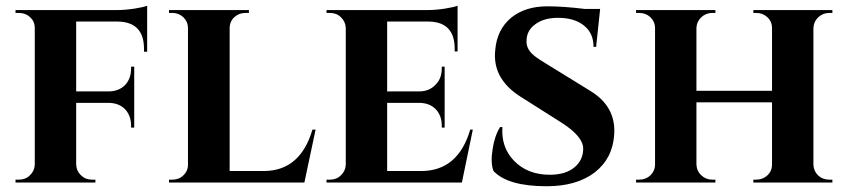

<svg xmlns="http://www.w3.org/2000/svg" viewBox="-20 -635 2949 668"><path d="M492 -455H481V-465Q481 -559 389 -560H245V-317H360Q395 -318 416 -340Q436 -362 436 -396V-403H447V-191H436V-198Q436 -232 416 -254Q395 -276 361 -277H245V-63Q246 -40 262 -25Q277 -10 300 -10H312V0H34V-10H46Q69 -10 84 -25Q100 -40 101 -62V-538Q101 -560 85 -575Q69 -590 46 -590H34V-600H387Q414 -600 448 -605Q479 -610 492 -615Z M1039 0H568V-10H580Q603 -10 618 -25Q634 -40 634 -62V-537Q634 -559 618 -575Q602 -590 580 -590H568V-600H846V-590H834Q811 -590 795 -575Q779 -560 779 -537V-40H899Q1025 -41 1067 -184H1078Z M1587 0H1116V-10H1128Q1151 -10 1166 -25Q1182 -40 1183 -62V-538Q1182 -560 1166 -575Q1151 -590 1128 -590H1116V-600H1468Q1495 -600 1528 -605Q1559 -610 1572 -615V-456H1562V-465Q1562 -559 1471 -560H1327V-317H1441Q1475 -318 1496 -341Q1517 -362 1517 -397V-403H1527V-191H1517V-198Q1517 -232 1497 -254Q1476 -276 1442 -277H1327V-40H1447Q1574 -41 1616 -184H1625Z M2035 -318Q2123 -264 2117 -168Q2112 -84 2049 -35Q1986 13 1882 13Q1747 13 1697 -40Q1686 -68 1694 -117Q1701 -163 1720 -193H1728Q1723 -123 1768 -76Q1815 -27 1893 -27Q1949 -27 1980 -54Q2009 -79 2009 -118Q2009 -160 1934 -208L1792 -298Q1692 -361 1703 -461Q1709 -532 1758 -573Q1807 -613 1884 -613Q1940 -613 2014 -604H2068L2054 -472H2045Q2045 -519 2013 -545Q1980 -573 1921 -573Q1873 -573 1843 -551Q1813 -530 1812 -495Q1810 -470 1829 -450Q1841 -437 1876 -416Z M2865 -590Q2843 -590 2827 -575Q2811 -560 2810 -537V-62Q2811 -40 2826 -25Q2842 -10 2865 -10H2876V0H2601V-10H2611Q2634 -10 2650 -25Q2666 -40 2666 -63V-279H2403V-63Q2404 -40 2420 -25Q2436 -10 2458 -10H2469V0H2193V-10H2204Q2227 -10 2243 -25Q2259 -41 2259 -63V-537Q2259 -559 2243 -575Q2227 -590 2204 -590H2193V-600H2469V-590H2458Q2436 -590 2420 -575Q2404 -560 2403 -538V-319H2666V-537Q2666 -560 2650 -575Q2634 -590 2611 -590H2601V-600H2876V-590Z"/></svg>

Font: Cinzel Bold(RUS BY LYAJKA)
Style: Regular
Weight: 700
Designer: Natanael Gama
Version: Version 1.001;PS 001.001;hotconv 1.0.56;makeotf.lib2.0.21325